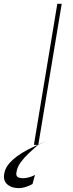

<svg xmlns="http://www.w3.org/2000/svg" viewBox="-108 -747 378 990"><path d="M210.2 -727.3 89.5 0H66.8L187.5 -727.3ZM-12.8 223Q-53.6 222.3 -75.1 198.9Q-96.6 175.4 -81 129.3Q-66.8 93.4 -20.1 58.8Q26.6 24.1 127.8 -18.5L88.1 0Q64.6 20.6 40.7 43Q16.7 65.3 -0.9 89.3Q-18.5 113.3 -22.7 139.2Q-26.3 153.4 -20.4 162.3Q-14.6 171.2 11.4 171.9Q31.2 171.2 46.9 165.8Q62.5 160.5 72.4 154.8L59.7 201.7Q48.7 208.5 29.5 215.4Q10.3 222.3 -12.8 223Z"/></svg>

Font: Inter UI Thin
Style: Italic
Weight: 100
Italic angle: -9.39999°
Designer: Rasmus Andersson
Foundry: rsms
Version: 3.2;8d6f07862